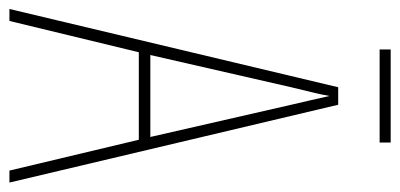

<svg xmlns="http://www.w3.org/2000/svg" viewBox="-246 -622 868 417"><g transform="rotate(90 188.5 -414.0)"><path d="M351 0 284 -281H94L26 0H0L170 -714H208L377 0ZM208 -612Q202 -637 198 -655Q194 -673 189 -695Q185 -673 180.5 -655.5Q176 -638 170 -612L100 -306H278ZM290 -828V-804H88V-828Z"/></g></svg>

Font: Noto Sans Gurmukhi ExtraCondensed Thin
Style: Regular
Weight: 100
Width: 2
Designer: Jelle Bosma - Monotype Design Team
Foundry: Monotype Imaging Inc.
Version: Version 2.004; ttfautohint (v1.8.4.7-5d5b)